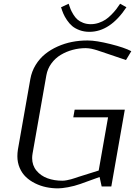

<svg xmlns="http://www.w3.org/2000/svg" viewBox="-20 -1011 748 1041"><path d="M294.9 10.3Q261.7 10.3 230.2 3.7Q198.7 -2.9 170.2 -17.1Q141.6 -31.2 120.4 -51.5Q99.1 -71.8 86.7 -100.8Q74.2 -129.9 74.2 -164.1Q74.2 -181.6 77.1 -200.2L144.5 -582.5Q151.9 -624 173.3 -658.9Q194.8 -693.8 224.9 -718Q254.9 -742.2 292.7 -759Q330.6 -775.9 370.6 -783.7Q410.6 -791.5 452.1 -791.5H456.5Q501 -791.5 578.4 -772.2Q655.8 -752.9 691.9 -733.4L663.1 -685.5L534.7 -729Q531.2 -730 520.8 -733.6Q510.3 -737.3 505.4 -738.8Q500.5 -740.2 491 -742.9Q481.4 -745.6 475.1 -746.8Q468.8 -748 460.4 -749Q452.1 -750 444.8 -750Q408.7 -750 374 -740.7Q339.4 -731.4 309.6 -713.6Q279.8 -695.8 258.8 -667.2Q237.8 -638.7 231.4 -603L156.7 -179.2Q154.3 -166 154.3 -153.8Q154.3 -114.3 177.7 -85.9Q201.2 -57.6 237.5 -44.4Q273.9 -31.2 317.9 -31.2Q329.1 -31.2 342.8 -33.9Q356.4 -36.6 365.5 -39.1Q374.5 -41.5 387.5 -45.9Q400.4 -50.3 403.3 -51.3L515.1 -86.4L565.9 -375H377.4L384.8 -416.5H656.7L583.5 0H531.2L520 -51.3L416 -13.7Q382.8 -2 348.4 4.2Q314 10.3 294.9 10.3ZM464.8 -838.4Q436 -838.4 411.6 -847.4Q387.2 -856.4 371.6 -869.6Q356 -882.8 343 -902.1Q330.1 -921.4 323.5 -937Q316.9 -952.6 311 -971.7L352.1 -990.7Q357.4 -974.1 362.8 -960.9Q368.2 -947.8 378.2 -931.6Q388.2 -915.5 400.1 -905Q412.1 -894.5 430.9 -887.2Q449.7 -879.9 472.2 -879.9Q494.6 -879.9 515.9 -887.2Q537.1 -894.5 552.7 -905Q568.4 -915.5 584.2 -931.6Q600.1 -947.8 610.1 -960.9Q620.1 -974.1 631.3 -990.7L665.5 -971.7Q577.1 -838.4 464.8 -838.4Z"/></svg>

Font: Resagnicto
Style: Italic
Weight: 500
Italic angle: -10°
Version: Version 0.999